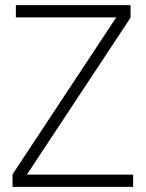

<svg xmlns="http://www.w3.org/2000/svg" viewBox="-20 -730 569 750"><path d="M29 0V-49L434 -662H42V-710H490V-661L85 -48H500V0Z"/></svg>

Font: Geist ExtLt
Style: Regular
Weight: 400
Designer: Basement.studio, Andrés Briganti, Mateo Zaragoza
Foundry: Basement.studio, Vercel, Andrés Briganti, Guido Ferreyra, Mateo Zaragoza
Version: Version 1.401